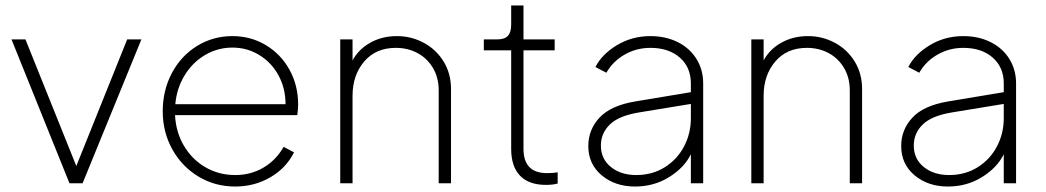

<svg xmlns="http://www.w3.org/2000/svg" viewBox="-20 -670 3823 702"><path d="M22 -526H73L259 -63L445 -526H497L282 0H234Z M575 -263Q575 -340 608.5 -403Q642 -466 700.5 -502Q759 -538 830 -538Q897 -538 952 -505Q1007 -472 1038.5 -415Q1070 -358 1070 -288Q1070 -272 1067 -249H620Q623 -187 652.5 -137Q682 -87 731 -58.5Q780 -30 840 -30Q897 -30 943 -57Q989 -84 1017 -133L1055 -113Q1026 -55 968 -21.5Q910 12 840 12Q766 12 705.5 -24.5Q645 -61 610 -124Q575 -187 575 -263ZM1024 -289Q1024 -347 998.5 -394Q973 -441 928.5 -468.5Q884 -496 830 -496Q776 -496 730 -469Q684 -442 655 -394.5Q626 -347 621 -289Z M1224 -526H1269V-449Q1291 -490 1334 -514Q1377 -538 1431 -538Q1484 -538 1529.5 -513.5Q1575 -489 1602 -445Q1629 -401 1629 -345V0H1584V-340Q1584 -386 1563 -421.5Q1542 -457 1506.5 -476Q1471 -495 1427 -495Q1354 -495 1311.5 -445Q1269 -395 1269 -320V0H1224Z M1849 -126V-486H1749V-526H1799Q1825 -526 1837 -539Q1849 -552 1849 -580V-650H1894V-526H2008V-486H1894V-126Q1894 -37 1980 -37Q2004 -37 2019 -40V1Q2002 6 1976 6Q1914 6 1881.5 -27.5Q1849 -61 1849 -126Z M2131 -136Q2131 -196 2172 -240Q2213 -284 2302 -299L2506 -333V-365Q2506 -424 2465.5 -459.5Q2425 -495 2358 -495Q2307 -495 2264 -470.5Q2221 -446 2197 -404L2157 -425Q2181 -472 2236 -505Q2291 -538 2358 -538Q2414 -538 2458 -516Q2502 -494 2526.5 -454.5Q2551 -415 2551 -365V0H2506V-106Q2482 -57 2426.5 -22.5Q2371 12 2302 12Q2229 12 2180 -29Q2131 -70 2131 -136ZM2306 -30Q2365 -30 2410.5 -58.5Q2456 -87 2481 -134.5Q2506 -182 2506 -238V-290L2317 -259Q2243 -247 2210 -215Q2177 -183 2177 -138Q2177 -89 2213.5 -59.5Q2250 -30 2306 -30Z M2727 -526H2772V-449Q2794 -490 2837 -514Q2880 -538 2934 -538Q2987 -538 3032.5 -513.5Q3078 -489 3105 -445Q3132 -401 3132 -345V0H3087V-340Q3087 -386 3066 -421.5Q3045 -457 3009.5 -476Q2974 -495 2930 -495Q2857 -495 2814.5 -445Q2772 -395 2772 -320V0H2727Z M3275 -136Q3275 -196 3316 -240Q3357 -284 3446 -299L3650 -333V-365Q3650 -424 3609.5 -459.5Q3569 -495 3502 -495Q3451 -495 3408 -470.5Q3365 -446 3341 -404L3301 -425Q3325 -472 3380 -505Q3435 -538 3502 -538Q3558 -538 3602 -516Q3646 -494 3670.5 -454.5Q3695 -415 3695 -365V0H3650V-106Q3626 -57 3570.5 -22.5Q3515 12 3446 12Q3373 12 3324 -29Q3275 -70 3275 -136ZM3450 -30Q3509 -30 3554.5 -58.5Q3600 -87 3625 -134.5Q3650 -182 3650 -238V-290L3461 -259Q3387 -247 3354 -215Q3321 -183 3321 -138Q3321 -89 3357.5 -59.5Q3394 -30 3450 -30Z"/></svg>

Font: Eudoxus Sans ExtraLight
Style: Regular
Weight: 200
Designer: Stijn de Vries
Foundry: tokotype
Version: Version 2.005